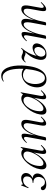

<svg xmlns="http://www.w3.org/2000/svg" viewBox="1165 -1934 783 3153"><g transform="rotate(-90 1556.5 -357.5)"><path d="M108.2 -375.6Q116.2 -375.6 142.5 -388.3Q168.8 -401 207.4 -401Q250 -401 273.7 -374Q297.4 -347 290.2 -306Q284 -270 252.3 -241.5Q220.6 -213 172.8 -205L176.8 -213Q238.4 -218 264.3 -188.6Q290.2 -159.2 282.2 -116Q274.4 -79 247.5 -50.1Q220.6 -21.2 183.2 -5.1Q145.8 11 105 11Q53.4 11 30 -8.6Q6.6 -28.2 10.6 -53Q12.6 -63.2 20.7 -70.6Q28.8 -78 42.8 -78Q57 -78 63.8 -69.3Q70.6 -60.6 76 -49Q86.4 -33 100.2 -22.4Q114 -11.8 143.2 -11.8Q178 -11.8 198.3 -35.1Q218.6 -58.4 225.2 -90.4Q233.6 -136 212.1 -168.5Q190.6 -201 133.8 -201Q129.8 -201 128.9 -207Q128 -213 133.8 -213Q183.2 -215 206.7 -235.9Q230.2 -256.8 234.4 -289.8Q240 -329.8 222 -349.7Q204 -369.6 175 -369.6Q156.4 -369.6 135 -363Q113.6 -356.4 93 -337.2Q72.4 -318 55 -281Q54 -278 48.5 -280.5Q43 -283 44 -287L87.6 -400Q88.8 -403 94.7 -401Q100.6 -399 99.6 -396Q97.8 -386 101 -380.8Q104.2 -375.6 108.2 -375.6Z M413.6 13Q381.2 13 364.1 -11.1Q347 -35.2 354.2 -91Q362 -145.2 388.7 -199.5Q415.4 -253.8 453.5 -299.1Q491.6 -344.4 534.7 -371.7Q577.8 -399 617.4 -399Q635.8 -399 653.6 -392.3Q671.4 -385.6 684.1 -370.3Q696.8 -355 698.8 -330.4L656.4 -357Q668.6 -359 685.1 -373.4Q701.6 -387.8 706.6 -407Q708.6 -410 714.1 -408.8Q719.6 -407.6 718.6 -405.6L660.6 -89Q650.8 -30.8 675.6 -30.8Q687.2 -30.8 704.4 -43.5Q721.6 -56.2 742.4 -77Q745.4 -80 749.4 -76Q753.4 -72 750.4 -69Q717.8 -32 691.1 -11.5Q664.4 9 638.4 9Q613.6 9 606.9 -12.9Q600.2 -34.8 609.8 -89L634 -229L651 -246Q621.4 -170.4 581.4 -111.6Q541.4 -52.8 498 -19.9Q454.6 13 413.6 13ZM449.6 -36Q477.6 -36 507.6 -57.8Q537.6 -79.6 565.3 -115.2Q593 -150.8 613.5 -193.5Q634 -236.2 642.2 -277Q650.2 -314 635 -339.2Q619.8 -364.4 582.6 -363.6Q548.2 -362.8 512 -332.6Q475.8 -302.4 448 -251.6Q420.2 -200.8 410.4 -136Q402.8 -85.8 412.4 -60.9Q422 -36 449.6 -36Z M1103.6 9Q1077.8 9 1071.5 -13.2Q1065.2 -35.4 1075 -89L1104 -248Q1126.8 -360.4 1067.4 -360.4Q1035.4 -360.4 1000 -319.2Q964.6 -278 933.2 -198.9Q901.8 -119.8 881.4 -7.2L869 -8.2Q889.8 -124.8 924.7 -212.9Q959.6 -301 1005.1 -350Q1050.6 -399 1100 -399Q1142.8 -399 1157.4 -368.2Q1172 -337.4 1158.4 -267L1125.4 -89Q1120.4 -58.6 1125.3 -44.7Q1130.2 -30.8 1142.4 -30.8Q1153.4 -30.8 1170.4 -43.6Q1187.4 -56.4 1208.2 -77Q1211.2 -81 1215.6 -77Q1220 -73 1216.2 -69Q1183.6 -32 1157 -11.5Q1130.4 9 1103.6 9ZM849.4 8Q835.2 8 830.6 6.3Q826 4.6 826 1.6Q826 -1.6 831.5 -24.8Q837 -48 841 -74L882 -297Q891.8 -355.6 865.4 -355.6Q853.8 -355.6 835.7 -344Q817.6 -332.4 796.2 -310Q793.2 -306 788.8 -310.5Q784.4 -315 788.2 -318.2Q821.8 -357.2 850.4 -376.1Q879 -395 904.6 -395Q929.4 -395 935.8 -373.3Q942.2 -351.6 932.6 -299.4L881.4 -7.2Q878.8 8 849.4 8Z M1312.6 13Q1280.2 13 1263.1 -11.1Q1246 -35.2 1253.2 -91Q1261 -145.2 1287.7 -199.5Q1314.4 -253.8 1352.5 -299.1Q1390.6 -344.4 1433.7 -371.7Q1476.8 -399 1516.4 -399Q1534.8 -399 1552.6 -392.3Q1570.4 -385.6 1583.1 -370.3Q1595.8 -355 1597.8 -330.4L1555.4 -357Q1567.6 -359 1584.1 -373.4Q1600.6 -387.8 1605.6 -407Q1607.6 -410 1613.1 -408.8Q1618.6 -407.6 1617.6 -405.6L1559.6 -89Q1549.8 -30.8 1574.6 -30.8Q1586.2 -30.8 1603.4 -43.5Q1620.6 -56.2 1641.4 -77Q1644.4 -80 1648.4 -76Q1652.4 -72 1649.4 -69Q1616.8 -32 1590.1 -11.5Q1563.4 9 1537.4 9Q1512.6 9 1505.9 -12.9Q1499.2 -34.8 1508.8 -89L1533 -229L1550 -246Q1520.4 -170.4 1480.4 -111.6Q1440.4 -52.8 1397 -19.9Q1353.6 13 1312.6 13ZM1348.6 -36Q1376.6 -36 1406.6 -57.8Q1436.6 -79.6 1464.3 -115.2Q1492 -150.8 1512.5 -193.5Q1533 -236.2 1541.2 -277Q1549.2 -314 1534 -339.2Q1518.8 -364.4 1481.6 -363.6Q1447.2 -362.8 1411 -332.6Q1374.8 -302.4 1347 -251.6Q1319.2 -200.8 1309.4 -136Q1301.8 -85.8 1311.4 -60.9Q1321 -36 1348.6 -36Z M1831.8 14Q1787.8 14 1760 -4.2Q1732.2 -22.4 1717.7 -51.8Q1703.2 -81.2 1699.6 -115.6Q1696 -150 1702 -183.2Q1715 -255.4 1748.5 -301.3Q1782 -347.2 1826.3 -369.6Q1870.6 -392 1915 -392Q1949 -392 1976.2 -379.9Q2003.4 -367.8 2025.4 -346.6L2010.6 -306.2Q1991.4 -341.8 1960.3 -356.9Q1929.2 -372 1898.4 -372Q1867.6 -372 1838.7 -357.9Q1809.8 -343.8 1788.5 -311.8Q1767.2 -279.8 1757.6 -225.4Q1751.4 -190.4 1753.4 -153.1Q1755.4 -115.8 1766.4 -83.5Q1777.4 -51.2 1798.9 -31.5Q1820.4 -11.8 1854.2 -11.8Q1899.6 -11.8 1932.6 -59.8Q1965.6 -107.8 1985.4 -215.2Q1994.4 -264 1999.6 -319.1Q2004.8 -374.2 2003.8 -429.1Q2002.8 -484 1995 -534Q1987.2 -584 1970.6 -622.6Q1954 -661.2 1927.6 -683.9Q1901.2 -706.6 1863 -706.6Q1831.8 -706.6 1801 -688.8Q1797.2 -687.6 1794.4 -692.1Q1791.6 -696.6 1793.8 -697.8Q1807.6 -707.8 1831.8 -718.4Q1856 -729 1887.8 -729Q1934.2 -729 1967.3 -702Q2000.4 -675 2021 -628.1Q2041.6 -581.2 2050.5 -520.6Q2059.4 -460 2057.5 -392.2Q2055.6 -324.4 2044 -255.6Q2029.4 -167 1999.1 -106.9Q1968.8 -46.8 1926.5 -16.4Q1884.2 14 1831.8 14Z M2242.2 13.8Q2195 13.8 2174.8 -5.3Q2154.6 -24.4 2151.3 -53.2Q2148 -82 2152.4 -109.2Q2160.8 -158.4 2181.6 -201.6Q2202.4 -244.8 2240.6 -292.6Q2278.8 -340.4 2338.4 -402L2345.4 -395Q2290.8 -332.6 2262.5 -276.6Q2234.2 -220.6 2222.1 -173.9Q2210 -127.2 2204.2 -90.6Q2199.2 -57.8 2213.7 -30.9Q2228.2 -4 2261.8 -4Q2292.8 -4 2313.8 -22.5Q2334.8 -41 2346.9 -65.9Q2359 -90.8 2361.2 -110.8Q2364.6 -140 2351.3 -162.4Q2338 -184.8 2310.8 -184.8Q2295.4 -184.8 2273.3 -175.5Q2251.2 -166.2 2231.8 -145.5Q2212.4 -124.8 2204.2 -90.6L2191.4 -91.6Q2197 -122.4 2215.4 -145.4Q2233.8 -168.4 2258.4 -183.7Q2283 -199 2307.9 -206.6Q2332.8 -214.2 2353.2 -214.2Q2386.8 -214.2 2405.9 -190.8Q2425 -167.4 2419 -129.2Q2413.8 -95.2 2388.9 -62.2Q2364 -29.2 2326 -7.7Q2288 13.8 2242.2 13.8ZM2114.6 -326.4Q2112.8 -325.2 2109.3 -328.2Q2105.8 -331.2 2107.6 -333.4Q2115.8 -345 2129.3 -359.5Q2142.8 -374 2159.9 -384.5Q2177 -395 2194.4 -395Q2221.4 -395 2241.5 -383.5Q2261.6 -372 2285.4 -372Q2305.4 -372 2316.9 -382Q2328.4 -392 2338.4 -402Q2340.4 -404 2343.9 -401Q2347.4 -398 2345.4 -395Q2317.2 -359.2 2297.7 -344.7Q2278.2 -330.2 2260.6 -330.2Q2241.8 -330.2 2228.2 -336.2Q2214.6 -342.2 2200.1 -347.8Q2185.6 -353.4 2163.6 -353.4Q2144.8 -353.4 2134.3 -344.8Q2123.8 -336.2 2114.6 -326.4Z M2983.8 9Q2958.6 9 2952.4 -13.2Q2946.2 -35.4 2955.8 -89L2985 -248Q2994.6 -304.8 2986.6 -332.6Q2978.6 -360.4 2951.4 -360.4Q2921 -360.4 2886.4 -319.5Q2851.8 -278.6 2821.2 -199.6Q2790.6 -120.6 2770.2 -7.2L2758.6 -8.2Q2778.6 -125.4 2813.4 -213.5Q2848.2 -301.6 2892.2 -350.3Q2936.2 -399 2984.2 -399Q3024 -399 3037.3 -368.2Q3050.6 -337.4 3038.4 -267L3006.4 -89Q3001.4 -58.6 3005.9 -44.7Q3010.4 -30.8 3021.8 -30.8Q3033.6 -30.8 3050.5 -43.6Q3067.4 -56.4 3088.2 -77Q3092.2 -81 3096.2 -77Q3100.2 -73 3096.2 -69Q3063.6 -32 3037 -11.5Q3010.4 9 2983.8 9ZM2518.6 8Q2504.4 8 2500.2 6.3Q2496 4.6 2496 1.6Q2496 -1.6 2501.1 -24Q2506.2 -46.4 2510.2 -69.2L2552 -297Q2561.8 -355.6 2535.4 -355.6Q2523.8 -355.6 2505.7 -344Q2487.6 -332.4 2466.2 -310Q2463.2 -306 2458.8 -310.5Q2454.4 -315 2458.2 -318.2Q2491.8 -357.2 2520.4 -376.1Q2549 -395 2574.6 -395Q2599.4 -395 2605.8 -373.3Q2612.2 -351.6 2602.6 -299.4L2550.6 -7.2Q2547.2 8 2518.6 8ZM2739 8Q2724.8 8 2720.6 6.3Q2716.4 4.6 2716.4 1.6Q2716.4 -1.6 2721.9 -26.4Q2727.4 -51.2 2731.4 -74L2763.6 -248.4Q2771.8 -305.4 2764.2 -332.9Q2756.6 -360.4 2731 -360.4Q2701 -360.4 2666.3 -319Q2631.6 -277.6 2601.2 -198.5Q2570.8 -119.4 2550.6 -7.2L2538.2 -8.2Q2558 -124.8 2592.7 -212.9Q2627.4 -301 2671.5 -350Q2715.6 -399 2764 -399Q2802 -399 2816.3 -368.4Q2830.6 -337.8 2817 -267.4L2770.2 -7.2Q2768 8 2739 8Z"/></g></svg>

Font: Cormorant Light
Style: Italic
Weight: 300
Italic angle: -10°
Designer: Christian Thalmann (Catharsis Fonts)
Foundry: Catharsis Fonts
Version: Version 4.000